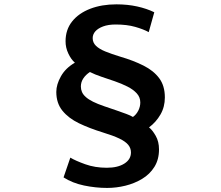

<svg xmlns="http://www.w3.org/2000/svg" viewBox="-20 -804 1040 902"><path d="M678.7 -653Q654.5 -666.5 615.3 -677.7Q576.2 -688.9 523.4 -688.9Q488.7 -688.9 464.6 -679.9Q440.5 -671 427.9 -656.8Q415.4 -642.6 415.4 -624.9Q415.4 -603.8 430.7 -588.9Q445.9 -574 474.8 -562.2Q503.7 -550.4 545.3 -537.7Q606.6 -519.8 653.9 -496Q701.2 -472.3 727.8 -436.8Q754.5 -401.3 754.5 -346.3Q754.5 -301.6 733.8 -265.9Q713.1 -230.1 680.1 -205.5Q695.9 -193.3 711.4 -166.1Q727 -139 727 -102Q727 -54.6 705.4 -20Q683.8 14.6 647.8 36.2Q611.8 57.9 569.1 68.4Q526.4 78.9 483.4 78.9Q429.4 78.9 374.8 67.5Q320.3 56.1 278.6 29.4L310.4 -63.5Q334.4 -48.9 380.4 -32.4Q426.4 -15.9 481.6 -15.9Q533.3 -15.9 564.2 -35.5Q595.2 -55.1 595.2 -87.8Q595.2 -108.1 582.3 -123.7Q569.5 -139.3 540.6 -153.2Q511.8 -167 462.5 -182Q400.3 -201.2 351.2 -224.8Q302.2 -248.4 273.3 -283.9Q244.5 -319.4 244.5 -372.2Q244.5 -406.9 266.2 -445.5Q287.8 -484.1 331.8 -509.5Q314.4 -524.3 301.1 -552.3Q287.8 -580.3 288 -610.2Q288 -664.6 318.9 -703.3Q349.7 -741.9 403.8 -762.8Q457.9 -783.6 526.9 -783.6Q579.2 -783.6 624.2 -773.7Q669.2 -763.8 704.8 -746.4ZM359.9 -397.5Q359.9 -384.1 365.1 -371.9Q370.2 -359.8 383 -348.3Q395.8 -336.8 417 -326.2Q438.1 -315.7 470.2 -304.7Q501.5 -294.2 527.7 -285.1Q554 -276.1 573.7 -268.7Q593.4 -261.3 604.5 -254.5Q620.2 -265.6 629.7 -284.3Q639.1 -303 639.1 -322.6Q639.1 -347.4 622.3 -365.6Q605.5 -383.9 578.3 -397.5Q551.1 -411.2 519.3 -422.2Q487.5 -433.2 456.9 -443.4Q426.3 -453.6 402.4 -465.7Q383.1 -453.1 371.5 -435.8Q359.9 -418.4 359.9 -397.5Z"/></svg>

Font: Noto Sans KR Thin
Style: Regular
Weight: 100
Designer: Ryoko NISHIZUKA 西塚涼子 (kana, bopomofo & ideographs); Paul D. Hunt (Latin, Greek & Cyrillic); Sandoll Communications 산돌커뮤니
Foundry: Adobe
Version: Version 2.004-H2;hotconv 1.0.118;makeotfexe 2.5.65603